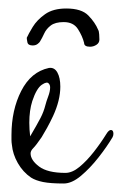

<svg xmlns="http://www.w3.org/2000/svg" viewBox="-20 -445 287 452"><path d="M245 -122Q232 -100 212 -74.5Q192 -49 170.5 -31Q149 -13 130 -13Q99 -13 81.5 -16.5Q64 -20 53 -27Q34 -40 22 -61Q10 -82 8 -104Q7 -110 7 -116Q7 -122 7 -127Q7 -186 30 -231Q53 -276 95 -285Q108 -287 115 -274.5Q122 -262 122 -241Q122 -209 105 -172Q98 -157 90.5 -143.5Q83 -130 78 -122Q65 -103 58.5 -96.5Q52 -90 52 -84Q52 -68 72 -53Q92 -38 134 -38Q150 -38 167 -52Q184 -66 200.5 -87Q217 -108 230 -129Q236 -139 241 -139Q247 -139 247 -130Q247 -126 245 -122ZM95 -248Q91 -254 78.5 -245.5Q66 -237 56 -207Q49 -185 49 -156Q49 -148 49.5 -140Q50 -132 51 -124Q68 -153 75.5 -167.5Q83 -182 87 -198Q89 -206 93.5 -218Q98 -230 98 -239Q98 -245 95 -248ZM136 -425Q172 -425 188 -408.5Q204 -392 211 -375Q213 -372 213.5 -364Q214 -356 214 -352Q214 -344 207 -339.5Q200 -335 192 -335Q178 -335 178 -344Q174 -360 163.5 -376.5Q153 -393 130 -393Q110 -393 99.5 -385Q89 -377 84 -366Q79 -355 74 -347Q73 -345 68.5 -341.5Q64 -338 57 -338Q46 -338 44.5 -345.5Q43 -353 43 -356Q47 -365 57 -381.5Q67 -398 86 -411.5Q105 -425 136 -425Z"/></svg>

Font: Ingrid Darling
Style: Regular
Weight: 400
Designer: Robert E. Leuschke
Foundry: Robert E. Leuschke
Version: Version 1.010; ttfautohint (v1.8.3)